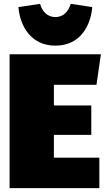

<svg xmlns="http://www.w3.org/2000/svg" viewBox="-20 -981 557 1001"><path d="M269 -743C398 -743 453 -847 461 -944L349 -961C338 -925 313 -892 269 -892C224 -892 199 -925 189 -961L76 -944C84 -847 140 -743 269 -743ZM506 -698H30V0H498V-159H261V-278H456V-431H261V-539H483Z"/></svg>

Font: Fira Sans Ultra
Style: Regular
Weight: 950
Designer: Carrois Corporate & Edenspiekermann AG
Foundry: Carrois Corporate GbR & Edenspiekermann AG
Version: Version 4.203;PS 004.203;hotconv 1.0.88;makeotf.lib2.5.64775